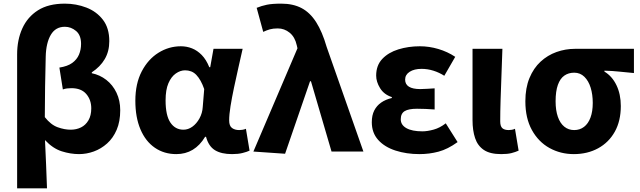

<svg xmlns="http://www.w3.org/2000/svg" viewBox="-20 -832 3513 1054"><path d="M74 202V-533Q74 -613 102.5 -676Q131 -739 188.5 -775.5Q246 -812 336 -812Q398 -812 454 -790.5Q510 -769 545 -723.5Q580 -678 580 -606Q580 -550 555 -507.5Q530 -465 484 -435V-430Q528 -421 563.5 -393.5Q599 -366 619.5 -323Q640 -280 640 -227Q640 -165 620.5 -119.5Q601 -74 568 -44.5Q535 -15 495 -0.5Q455 14 414 14Q367 14 318.5 -1.5Q270 -17 227 -63Q230 5 233 70.5Q236 136 238 202ZM368 -120Q399 -120 424.5 -132.5Q450 -145 465.5 -171.5Q481 -198 481 -237Q481 -284 453.5 -316Q426 -348 372 -348Q359 -348 347.5 -346.5Q336 -345 325 -341L306 -461Q351 -468 376.5 -486.5Q402 -505 413.5 -532Q425 -559 425 -591Q425 -639 397.5 -662Q370 -685 336 -685Q285 -685 259 -641Q233 -597 231 -522Q229 -439 227.5 -356.5Q226 -274 226 -189Q259 -147 296.5 -133.5Q334 -120 368 -120Z M948 14Q881 14 830 -21Q779 -56 751 -122Q723 -188 723 -279Q723 -373 758 -440Q793 -507 850 -542.5Q907 -578 973 -578Q1005 -578 1034 -566.5Q1063 -555 1087.5 -530Q1112 -505 1129 -463H1134L1152 -564H1312Q1301 -515 1288.5 -460Q1276 -405 1264.5 -350.5Q1253 -296 1245.5 -249.5Q1238 -203 1238 -171Q1238 -141 1253.5 -129.5Q1269 -118 1293 -118Q1301 -118 1311 -119.5Q1321 -121 1330 -125L1350 -5Q1335 2 1311 8Q1287 14 1254 14Q1195 14 1160 -7.5Q1125 -29 1111 -81H1106Q1049 14 948 14ZM987 -120Q1013 -120 1036 -136.5Q1059 -153 1075 -182Q1091 -211 1093 -245L1101 -343Q1092 -369 1081 -388.5Q1070 -408 1057.5 -421Q1045 -434 1029.5 -440Q1014 -446 996 -446Q970 -446 945 -428.5Q920 -411 904.5 -375Q889 -339 889 -281Q889 -198 915.5 -159Q942 -120 987 -120Z M1545 12 1371 0 1613 -567 1609 -584Q1599 -629 1570 -652.5Q1541 -676 1505 -676Q1479 -676 1461.5 -671Q1444 -666 1425 -657L1389 -789Q1416 -800 1445 -806Q1474 -812 1524 -812Q1589 -812 1635.5 -787.5Q1682 -763 1715.5 -710.5Q1749 -658 1773 -575L1975 0H1800L1687 -386H1682Z M2283 14Q2211 14 2151 -5.5Q2091 -25 2056 -64Q2021 -103 2021 -161Q2021 -199 2034.5 -225.5Q2048 -252 2072.5 -269Q2097 -286 2131 -294V-299Q2088 -313 2066.5 -348Q2045 -383 2045 -417Q2045 -473 2078.5 -508.5Q2112 -544 2167 -561Q2222 -578 2285 -578Q2336 -578 2386.5 -563Q2437 -548 2479 -520L2419 -416Q2391 -434 2359 -444Q2327 -454 2294 -454Q2254 -454 2229 -438Q2204 -422 2204 -395Q2204 -369 2225 -356Q2246 -343 2287 -343Q2304 -343 2325 -344.5Q2346 -346 2366 -347V-231Q2341 -233 2316.5 -234Q2292 -235 2269 -235Q2223 -235 2201.5 -222Q2180 -209 2180 -177Q2180 -146 2211 -128.5Q2242 -111 2299 -111Q2326 -111 2360.5 -120.5Q2395 -130 2427 -155L2492 -52Q2438 -13 2387.5 0.5Q2337 14 2283 14Z M2731 14Q2670 14 2636 -9Q2602 -32 2588 -74Q2574 -116 2574 -172V-564H2738Q2736 -498 2733 -424Q2730 -350 2728 -282.5Q2726 -215 2726 -166Q2726 -139 2737.5 -128.5Q2749 -118 2773 -118Q2780 -118 2789.5 -119.5Q2799 -121 2807 -125L2827 -5Q2809 3 2787.5 8.5Q2766 14 2731 14Z M3130 14Q3057 14 2996.5 -19.5Q2936 -53 2900 -118Q2864 -183 2864 -276Q2864 -349 2886.5 -403.5Q2909 -458 2947.5 -493.5Q2986 -529 3035 -546.5Q3084 -564 3137 -564H3460V-431Q3414 -435 3378 -439Q3342 -443 3298 -444V-439Q3340 -414 3364 -364.5Q3388 -315 3388 -250Q3388 -168 3355 -109Q3322 -50 3263.5 -18Q3205 14 3130 14ZM3132 -118Q3163 -118 3186 -135.5Q3209 -153 3221.5 -186.5Q3234 -220 3234 -267Q3234 -313 3222.5 -350.5Q3211 -388 3188 -410.5Q3165 -433 3132 -433Q3101 -433 3078 -417Q3055 -401 3042.5 -366Q3030 -331 3030 -276Q3030 -226 3042.5 -190.5Q3055 -155 3078 -136.5Q3101 -118 3132 -118Z"/></svg>

Font: Noto Sans TC ExtraBold
Style: Regular
Weight: 800
Designer: Ryoko NISHIZUKA  (kana, bopomofo & ideographs); Paul D. Hunt (Latin, Greek & Cyrillic); Sandoll Communications , Soo-you
Foundry: Adobe
Version: Version 2.004-H2;hotconv 1.0.118;makeotfexe 2.5.65603